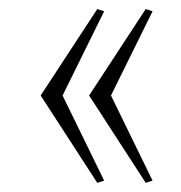

<svg xmlns="http://www.w3.org/2000/svg" viewBox="-20 -415 399 424"><path d="M194.8 -11.2 69.8 -204.1 194.8 -395 210 -390.1 118.2 -204.1 210 -16.1ZM176.8 -204.1 301.8 -395 316.9 -390.1 225.1 -204.1 316.9 -16.1 301.8 -11.2Z"/></svg>

Font: Halibut Cnd Thin
Style: Regular
Weight: 250
Width: 3
Designer: Matteo Maggi
Foundry: Collletttivo
Version: Version 3.080 | FøM Fix